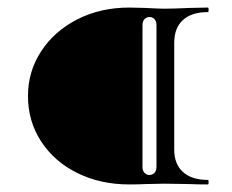

<svg xmlns="http://www.w3.org/2000/svg" viewBox="-20 -488 615 508"><path d="M54 -234Q54 -299 89 -352.5Q124 -406 185 -437Q246 -468 322 -468L365 -467Q401 -465 415 -465Q439 -465 481 -467L530 -468Q532 -468 532 -462Q532 -456 530 -456Q487 -456 464 -435Q441 -414 441 -375V-92Q441 -54 464 -33Q487 -12 530 -12Q532 -12 532 -6Q532 0 530 0Q499 0 481 -1L415 -2L365 -1Q349 0 322 0Q246 0 185 -30Q124 -60 89 -113.5Q54 -167 54 -234ZM375 -25Q383 -25 388.5 -30.5Q394 -36 394 -47V-421Q394 -432 388.5 -437.5Q383 -443 376 -443Q368 -443 362.5 -437.5Q357 -432 357 -421V-46Q357 -36 362.5 -30.5Q368 -25 375 -25Z"/></svg>

Font: Cormorant Unicase Light
Style: Regular
Weight: 300
Designer: Christian Thalmann (Catharsis Fonts)
Foundry: Catharsis Fonts
Version: Version 4.000